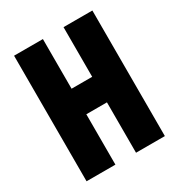

<svg xmlns="http://www.w3.org/2000/svg" viewBox="-164 -799 850 911"><g transform="rotate(-30 260.5 -344.0)"><path d="M46 0V-688H204V-416H317V-688H475V0H317V-276H204V0Z"/></g></svg>

Font: Saira Condensed ExtraBold
Style: Regular
Weight: 800
Width: 3
Designer: Hector Gatti with collaboration of the Omnibus-Type team
Foundry: Omnibus-Type
Version: Version 1.101